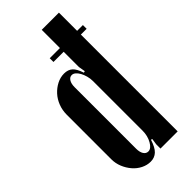

<svg xmlns="http://www.w3.org/2000/svg" viewBox="-229 -743 798 798"><g transform="rotate(-45 170.0 -344.0)"><path d="M209 -52 203 -54Q192 -19 176.5 -4.5Q161 10 138 10Q117 10 97 0Q77 -10 62 -27.5Q47 -45 38 -67Q29 -89 29 -113V-375Q29 -401 38 -424.5Q47 -448 63 -465.5Q79 -483 99.5 -493.5Q120 -504 142 -504Q165 -504 179 -491.5Q193 -479 203 -448L210 -450L205 -479V-698H306V0H205V-25ZM205 -397Q205 -412 201 -426.5Q197 -441 191 -452Q185 -463 177 -470Q169 -477 160 -477Q148 -477 140.5 -465Q133 -453 133 -433V-71Q133 -51 140.5 -39Q148 -27 161 -27Q178 -27 191.5 -51Q205 -75 205 -105ZM145 -591H340V-569H145Z"/></g></svg>

Font: Moniqa Extra Bold Narrow Heading
Style: Regular
Weight: 800
Width: 4
Designer: Rajesh Rajput
Foundry: Rajesh Rajput
Version: Version 1.000;December 15, 2022;FontCreator 14.0.0.2794 32-b